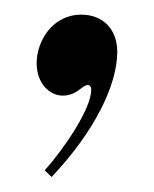

<svg xmlns="http://www.w3.org/2000/svg" viewBox="-20 -116 210 262"><path d="M50.5 125.5C109.5 62.8 140 0 140 -45.5C140 -76 120.5 -96 91 -96C51.5 -96 30 -60 30 -29.5C30 -3.5 46.5 14.5 66 14.5C72.5 14.5 79.5 12.5 86 8C91.5 4.5 95.5 0 100 0C102.5 0 104.5 2.5 104.5 6.5C104.5 32.5 67.2 87.2 41 116.5Z"/></svg>

Font: Picaflor 24 pt
Style: Regular
Weight: 400
Designer: Ariel Martín Pérez
Foundry: Tunera Type Foundry
Version: Version 1.000;hotconv 1.0.109;makeotfexe 2.5.65596